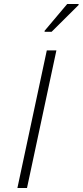

<svg xmlns="http://www.w3.org/2000/svg" viewBox="-20 -940 413 960"><path d="M67 0 214 -688H262L115 0ZM203 -781V-786L316 -920H373V-915L238 -781Z"/></svg>

Font: Saira SemiExpanded ExtraLight
Style: Italic
Weight: 250
Width: 6
Italic angle: -12°
Designer: Hector Gatti with collaboration of the Omnibus-Type team
Foundry: Omnibus-Type
Version: Version 1.101